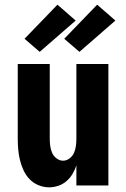

<svg xmlns="http://www.w3.org/2000/svg" viewBox="-20 -794 540 822"><path d="M190 8Q167 8 145 -1Q123 -10 107 -26.5Q91 -43 81 -64.5Q71 -86 65.5 -108.5Q60 -131 58 -154Q56 -177 56 -200V-520H193V-200Q193 -185 195 -169.5Q197 -154 203 -140Q209 -126 222 -116Q235 -106 250 -106Q265 -106 278 -116Q291 -126 297 -140Q303 -154 305 -169.5Q307 -185 307 -200V-520H444V0H307V-86Q301 -67 290.5 -49.5Q280 -32 264.5 -18.5Q249 -5 229.5 1.5Q210 8 190 8ZM320 -572 255 -628 396 -774 474 -706ZM150 -572 85 -628 226 -774 304 -706Z"/></svg>

Font: Iosevka Term Curly Heavy
Style: Regular
Weight: 900
Designer: Belleve Invis
Foundry: Belleve Invis
Version: Version 32.3.0